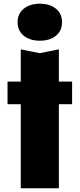

<svg xmlns="http://www.w3.org/2000/svg" viewBox="-20 -845 427 1030"><path d="M20.4 -407.2H366.8V-286H20.4ZM91.4 -580.2 193.6 -559.8 295.8 -580.2V165H91.4ZM193.4 -626.6Q140.4 -626.6 107.4 -653.4Q74.4 -680.2 74.4 -725.8Q74.4 -771.4 107.4 -798.2Q140.4 -825 193.4 -825Q247.8 -825 280.3 -798.2Q312.8 -771.4 312.8 -725.8Q312.8 -680.2 280.3 -653.4Q247.8 -626.6 193.4 -626.6Z"/></svg>

Font: Unbounded
Style: Regular
Weight: 400
Designer: Luke Prowse, Jean-Baptiste Morizot, Fátima Lázaro, Florian Runge
Foundry: NaN
Version: Version 1.701;gftools[0.9.28.dev5+ged2979d]